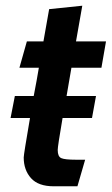

<svg xmlns="http://www.w3.org/2000/svg" viewBox="-20 -642 391 672"><path d="M230 -405 213 -306H316L302 -229H199Q182 -130 182 -117Q182 -94 194.5 -88.5Q207 -83 246 -83H278L251 10H168Q114 10 88.5 -18.5Q63 -47 63 -91Q63 -101 85 -229H17L32 -306H98L108 -359Q110 -371 116 -405H48L74 -497H132L152 -610L268 -622L246 -497H351L335 -405Z"/></svg>

Font: Cabin SemiBold
Style: Italic
Weight: 600
Italic angle: -7°
Designer: Pablo Impallari
Foundry: Pablo Impallari. http://www.impallari.com Igino Marini. http://www.ikern.com
Version: Version 2.200